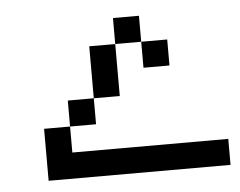

<svg xmlns="http://www.w3.org/2000/svg" viewBox="-37 -355 574 460"><g transform="rotate(-5 250.0 -124.5)"><path d="M500 62.5V0H125V-62.5H62.5Q62.5 -62.5 62.5 62.5ZM375 -187.5V-250H312.5V-187.5ZM125 -62.5H187.5V-125H125ZM187.5 -125H250Q250 -125 250 -250H187.5Q187.5 -250 187.5 -125ZM250 -250H312.5V-312.5H250Z"/></g></svg>

Font: Unifont
Style: Regular
Weight: 500
Version: Version 15.1.04